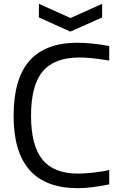

<svg xmlns="http://www.w3.org/2000/svg" viewBox="-20 -973 629 1002"><path d="M386 9Q51 9 51 -368Q51 -562 134 -656Q217 -750 385 -750Q419 -750 462.5 -745.5Q506 -741 550 -733V-657Q502 -665 463.5 -669Q425 -673 395 -673Q264 -673 203 -600.5Q142 -528 142 -369Q142 -213 201.5 -140Q261 -67 388 -67Q404 -67 425.5 -68.5Q447 -70 469.5 -72.5Q492 -75 513.5 -78.5Q535 -82 550 -86V-11Q515 -3 469 3Q423 9 386 9ZM183 -953 348 -879 513 -953V-882L347 -808L183 -882Z"/></svg>

Font: Encode Sans Normal
Style: Regular
Weight: 400
Designer: Pablo Impallari, Andres Torresi
Foundry: Pablo Impallari, Andres Torresi
Version: Version 1.000; ttfautohint (v1.00) -l 8 -r 50 -G 200 -x 14 -